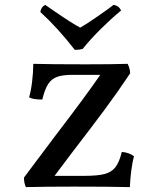

<svg xmlns="http://www.w3.org/2000/svg" viewBox="-20 -763 651 785"><path d="M528 -124Q521 -100 516.5 -64Q512 -28 511 2Q427 0 282 0Q162 0 86 2Q78 -14 78 -37Q78 -37 207 -209Q328 -367 390 -457H277Q237 -457 214 -449Q191 -441 177 -419.5Q163 -398 153 -356Q114 -356 99 -365Q107 -393 111.5 -431Q116 -469 116 -502Q190 -500 330 -500Q440 -500 502 -502Q512 -482 512 -463Q460 -385 408 -315Q356 -245 273 -137Q227 -75 203 -44H324Q379 -44 407.5 -51.5Q436 -59 452 -79.5Q468 -100 478 -142Q509 -139 528 -124ZM145 -714Q148 -735 165 -743Q194 -723 204 -716Q277 -666 308 -650Q330 -662 380.5 -697Q431 -732 444 -743Q466 -740 475 -720Q435 -687 392.5 -645Q350 -603 318 -563Q303 -559 286 -559Q216 -649 145 -714Z"/></svg>

Font: Vollkorn SC
Style: Regular
Weight: 400
Designer: Friedrich Althausen
Foundry: Friedrich Althausen
Version: Version 4.015